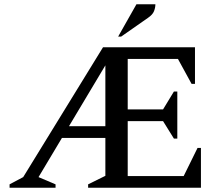

<svg xmlns="http://www.w3.org/2000/svg" viewBox="-20 -882 1033 902"><path d="M464 -660H896V-488H880L816 -605H580V-368H746L797 -452H813V-231H797L746 -313H580V-55H843L908 -187H924V0H394V-16L475 -56V-234H271L161 -50L241 -16V0H25V-16L89 -50ZM304 -289H475V-575ZM535 -710 621 -862H710Q710 -846 703.5 -829.5Q697 -813 675 -798L549 -710Z"/></svg>

Font: Spectral SC Medium
Style: Regular
Weight: 500
Designer: Jean-Baptiste Levee
Foundry: Production Type
Version: Version 2.001